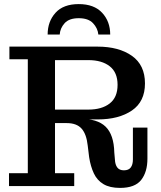

<svg xmlns="http://www.w3.org/2000/svg" viewBox="-20 -910 785 939"><path d="M24 0V-63H116V-620H26V-682H249V-63H343V0ZM567 9Q517 9 486 -9.5Q455 -28 439 -62Q423 -96 416 -141L409 -198Q403 -254 379 -281Q355 -308 306 -308H249V-329H369Q456 -330 496.5 -290.5Q537 -251 539 -164L542 -130Q543 -105 553.5 -91Q564 -77 586 -77Q609 -77 619.5 -91Q630 -105 630 -130V-286H701V-134Q701 -69 670.5 -30Q640 9 567 9ZM249 -308V-374H412Q478 -374 516.5 -404Q555 -434 555 -495Q555 -556 516.5 -586Q478 -616 412 -616H249V-682H457Q561 -682 625 -637Q689 -592 689 -502Q689 -413 625 -369.5Q561 -326 458 -326H374L355 -308ZM213 -741Q213 -805 251.5 -847.5Q290 -890 365 -890Q440 -890 479.5 -847.5Q519 -805 519 -741H461Q458 -772 435 -796.5Q412 -821 365 -821Q318 -821 296 -796.5Q274 -772 272 -741Z"/></svg>

Font: Montagu Slab 120pt Medium
Style: Regular
Weight: 500
Designer: Florian Karsten
Foundry: Florian Karsten
Version: Version 1.000